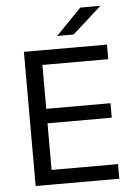

<svg xmlns="http://www.w3.org/2000/svg" viewBox="-57 -868 636 911"><g transform="rotate(-5 261.5 -412.5)"><path d="M157.5 0H75.5V-639H157.5ZM474 0H100V-69.5H474ZM463.5 -291.5H122.5V-360.5H463.5ZM471 -569.5H99.5V-639H471ZM240 -701.5 360.5 -825H454.5V-823.5L317.5 -700.5H240Z"/></g></svg>

Font: Anek Devanagari
Style: Regular
Weight: 400
Designer: Kailash Malviya (Devanagari) & Yesha Goshar (Latin)
Foundry: Ek Type
Version: Version 1.003